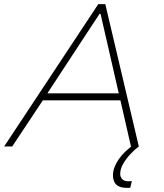

<svg xmlns="http://www.w3.org/2000/svg" viewBox="-31 -708 791 928"><path d="M-11 0 444 -688H478L640 0H602L551 -223H176L28 0ZM198 -257H543L455 -641H450ZM583 200Q558 200 543 192.5Q528 185 521.5 171Q515 157 515 139Q515 103 542 63Q569 23 618 -10L640 0Q622 13 601 35Q580 57 565 82.5Q550 108 550 133Q550 146 559 157Q568 168 589 168Q592 168 595.5 168Q599 168 606 167L599 199Q594 200 591 200Q588 200 583 200Z"/></svg>

Font: Saira SemiExpanded Thin
Style: Italic
Weight: 250
Width: 6
Italic angle: -12°
Designer: Hector Gatti with collaboration of the Omnibus-Type team
Foundry: Omnibus-Type
Version: Version 1.101